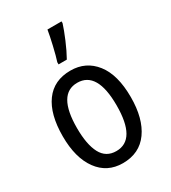

<svg xmlns="http://www.w3.org/2000/svg" viewBox="-194 -894 896 1004"><g transform="rotate(-30 254.0 -391.5)"><path d="M264 -606Q286 -645 307.5 -696Q329 -747 340 -782V-793H255Q250 -761 237 -705Q224 -649 214 -619V-606ZM251 -547Q151 -547 98 -474.5Q45 -402 45 -269Q45 -139 99.5 -64.5Q154 10 248 10Q349 10 402.5 -65Q456 -140 456 -269Q456 -404 400 -475.5Q344 -547 251 -547ZM250 -474Q370 -474 370 -269Q370 -62 250 -62Q188 -62 159.5 -116Q131 -170 131 -269Q131 -474 250 -474Z"/></g></svg>

Font: Noto Sans Display SemiCondensed
Style: Regular
Weight: 400
Width: 4
Designer: Monotype Design team
Foundry: Monotype Imaging Inc.
Version: 1.000